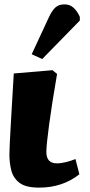

<svg xmlns="http://www.w3.org/2000/svg" viewBox="-20 -844 412 878"><path d="M159 14Q97 14 68.5 -8.5Q40 -31 31.5 -65.5Q23 -100 23 -137Q23 -153 25 -195Q27 -237 31.5 -313Q36 -389 43 -508L220 -523L241 -506Q217 -367 204.5 -273.5Q192 -180 192 -149Q192 -124 203.5 -110.5Q215 -97 241 -97Q259 -97 283 -103Q307 -109 325 -117L343 -47Q266 14 159 14ZM173 -574 125 -596 204 -766Q218 -796 233.5 -810Q249 -824 275 -824Q300 -824 317 -808Q334 -792 345 -767V-750Z"/></svg>

Font: Literata 12pt ExtraBold
Style: Italic
Weight: 800
Italic angle: -2°
Designer: Latin by Veronika Burian and Jose Scaglione. Greek by Irene Vlachou. Cyrillic by Vera Evstafieva
Foundry: TypeTogether
Version: Version 3.002